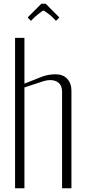

<svg xmlns="http://www.w3.org/2000/svg" viewBox="-20 -1001 457 1021"><path d="M223.1 -981 295.4 -908.2 277.8 -890.1 264.6 -903.8Q255.9 -913.1 243.2 -923.3Q230.5 -933.6 221.4 -939.5Q212.4 -945.3 210.9 -945.3Q208 -945.3 187.7 -929.4Q167.5 -913.6 158.2 -903.8L144.5 -890.1L127 -908.2L199.7 -981ZM60.1 0V-799.8H109.9V-556.2L199.7 -591.8Q235.8 -606 275.4 -606Q315.4 -606 337.6 -581.8Q359.9 -557.6 359.9 -519.5V0H310.1V-512.2Q310.1 -544.9 292.5 -560.1Q274.9 -575.2 246.1 -575.2Q230.5 -575.2 210.9 -569.3L109.9 -536.1V0Z"/></svg>

Font: Reswysokr
Style: Regular
Weight: 500
Version: Version 0.984